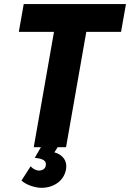

<svg xmlns="http://www.w3.org/2000/svg" viewBox="-20 -720 636 939"><path d="M145 0H180L150 52C194 56 207 68 204 88C203 105 187 115 168 114C150 112 137 102 130 93L85 163C105 181 137 194 171 198C228 203 291 174 303 108C310 67 288 37 246 25L262 0H303L402 -564H572L596 -700H96L72 -564H244Z"/></svg>

Font: Fixel Text 20240404
Style: Bold Italic
Weight: 700
Width: 4
Italic angle: -10°
Designer: AlfaBravo + MacPaw
Foundry: Kyrylo Tkachov, Marchela Mozhyna, Serhii Makarenko, Maria Weinstein, Zakhar Kryvoshyya
Version: Version 1.211;Glyphs 3.2 (3225)